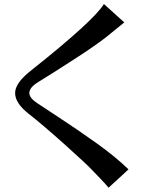

<svg xmlns="http://www.w3.org/2000/svg" viewBox="-20 -836 727 930"><path d="M129.9 -494.1Q433.6 -735.4 483.4 -816.4L582 -727.5Q563.5 -712.9 541 -694.3Q518.6 -675.8 498 -659.2Q477.5 -642.6 436.5 -613.8Q395.5 -585 346.7 -553.7Q297.9 -522.5 251 -492.2L165 -438.5Q122.1 -412.1 122.1 -385.7Q122.1 -361.3 161.1 -335.9Q200.2 -310.5 244.1 -281.2Q360.4 -205.1 450.2 -140.6Q540 -76.2 602.5 -15.6L505.9 73.2Q487.3 50.8 466.8 29.8Q446.3 8.8 426.8 -11.7Q394.5 -45.9 289.6 -139.6Q184.6 -233.4 119.1 -284.7Q53.7 -335.9 53.2 -384.8Q52.7 -433.6 129.9 -494.1Z"/></svg>

Font: GenEi LateMin P v2
Style: Medium
Weight: 500
Designer: o_tamon (Modified)
Foundry: o_tamon / Adobe Systems Incorporated / FONT 910 / Philipp H. Poll
Version: Version 2.1;Original Version 1.004